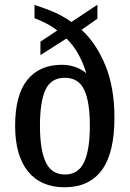

<svg xmlns="http://www.w3.org/2000/svg" viewBox="-20 -782 549 812"><path d="M253 10Q153 10 98.5 -57Q44 -124 44 -250Q44 -380 95.5 -444Q147 -508 242 -508Q273 -508 300 -498Q327 -488 345 -472Q333 -513 312.5 -551Q292 -589 261 -619L151 -549V-606L222 -653Q201 -670 175.5 -683Q150 -696 126 -705V-761Q165 -749 204.5 -732.5Q244 -716 282 -689L392 -762V-703L325 -656Q388 -598 426 -504.5Q464 -411 464 -285Q464 -135 410.5 -62.5Q357 10 253 10ZM255 -44Q311 -44 335.5 -96Q360 -148 360 -250Q360 -352 336 -402.5Q312 -453 254 -453Q196 -453 172.5 -402.5Q149 -352 149 -250Q149 -148 173.5 -96Q198 -44 255 -44Z"/></svg>

Font: Noto Serif Lao Condensed Medium
Style: Regular
Weight: 500
Width: 3
Designer: Monotype Design Team
Foundry: Monotype Imaging Inc.
Version: Version 2.003; ttfautohint (v1.8.4.7-5d5b)